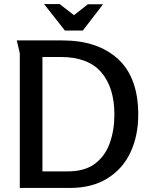

<svg xmlns="http://www.w3.org/2000/svg" viewBox="-20 -930 739 950"><path d="M664 -363Q664 -258 625.5 -176Q587 -94 511 -47Q435 0 325 0H78V-666Q78 -667 74.5 -681.5Q71 -696 67.5 -711.5Q64 -727 63 -730H288Q464 -730 564 -638Q664 -546 664 -363ZM546 -363Q546 -497 481 -572.5Q416 -648 280 -648H190V-82H315Q400 -82 450.5 -120.5Q501 -159 523.5 -223Q546 -287 546 -363ZM346 -855 415 -909H490L390 -779H301L198 -910H275Z"/></svg>

Font: Rosario SemiBold
Style: Regular
Weight: 600
Designer: Hector Gatti
Foundry: Omnibus Type
Version: Version 1.101; ttfautohint (v1.8.1.43-b0c9)